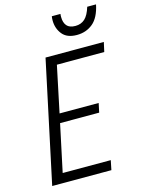

<svg xmlns="http://www.w3.org/2000/svg" viewBox="-132 -976 784 1053"><g transform="rotate(-15 260.0 -450.0)"><path d="M30 0 177 -690H508L496 -636H227L172 -374H394L383 -322H161L104 -54H377L366 0ZM267 -877Q267 -883 267.5 -889.5Q268 -896 269 -900H318Q317 -894 317 -890Q317 -886 317 -882Q317 -851 332 -833Q347 -815 381 -815Q413 -815 434.5 -834.5Q456 -854 470 -900H520Q505 -828 467 -796.5Q429 -765 376 -765Q320 -765 293.5 -798Q267 -831 267 -877Z"/></g></svg>

Font: Radio Canada Condensed Light
Style: Italic
Weight: 300
Width: 3
Italic angle: -12°
Designer: Charles Daoud, Etienne Aubert Bonn, Alexandre Saumier Demers, Jacques Le Bailly
Foundry: Radio-Canada
Version: Version 2.104; ttfautohint (v1.8.4.7-5d5b);gftools[0.9.28.de